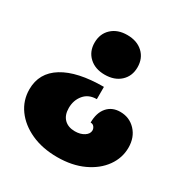

<svg xmlns="http://www.w3.org/2000/svg" viewBox="-170 -851 960 1003"><g transform="rotate(30 310.5 -350.0)"><path d="M442 -598Q442 -545 406.5 -512Q371 -479 312 -479Q254 -479 218.5 -512Q183 -545 183 -598Q183 -652 218.5 -685Q254 -718 312 -718Q371 -718 406.5 -685Q442 -652 442 -598ZM312 18Q223 18 155 -13Q87 -44 48.5 -97Q10 -150 10 -217Q10 -316 96 -369Q182 -422 341 -422V-348Q292 -348 264.5 -315Q237 -282 237 -235Q237 -192 260.5 -168.5Q284 -145 325 -145Q358 -145 380.5 -159.5Q403 -174 403 -195Q403 -206 395.5 -216Q388 -226 374 -226Q374 -285 403 -318.5Q432 -352 481 -352Q537 -352 574 -312.5Q611 -273 611 -211Q611 -149 574 -97Q537 -45 469.5 -13.5Q402 18 312 18Z"/></g></svg>

Font: Exile
Style: Regular
Weight: 400
Designer: Bartłomiej Rózga @rozgatype
Version: Version 1.000; ttfautohint (v1.8.4.7-5d5b)